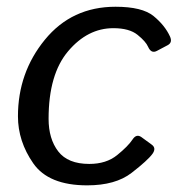

<svg xmlns="http://www.w3.org/2000/svg" viewBox="-20 -541 541 569"><path d="M33.2 -196.3Q33.2 -325.7 113 -423.3Q192.9 -521 322.3 -521Q401.4 -521 435.1 -493.4Q468.8 -465.8 483.9 -432.6Q491.7 -415 477.1 -407.2L444.8 -390.1Q428.2 -381.3 418.9 -402.3Q412.1 -418 387.7 -437.7Q363.3 -457.5 315.9 -457.5Q239.7 -457.5 181.9 -389.2Q124 -320.8 124 -189Q124 -129.4 152.6 -92.3Q181.2 -55.2 244.6 -55.2Q294.9 -55.2 327.1 -81.3Q359.4 -107.4 373 -127.9Q384.3 -145 398.9 -134.8L429.7 -112.3Q443.8 -102.1 432.1 -85.4Q418 -65.9 370.1 -28.8Q322.3 8.3 238.3 8.3Q124 8.3 78.6 -56.9Q33.2 -122.1 33.2 -196.3Z"/></svg>

Font: Istok
Style: Italic
Weight: 500
Italic angle: -13°
Designer: Andrey V. Panov
Foundry: Andrey V. Panov
Version: Version 1.0.3